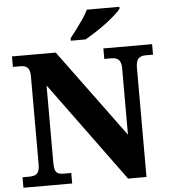

<svg xmlns="http://www.w3.org/2000/svg" viewBox="-61 -986 919 1040"><g transform="rotate(-5 399.0 -465.5)"><path d="M24 0V-57H61Q78 -57 90.5 -61.5Q103 -66 110 -79.5Q117 -93 117 -120V-598Q117 -624 109.5 -636.5Q102 -649 90.5 -653Q79 -657 66 -657H24V-714H262L613 -237V-598Q613 -622 606 -634.5Q599 -647 588 -652Q577 -657 563 -657H521V-714H786V-657H743Q729 -657 717.5 -651.5Q706 -646 699.5 -632.5Q693 -619 693 -594V0H593L197 -541V-120Q197 -93 202.5 -79.5Q208 -66 219.5 -61.5Q231 -57 246 -57H289V0ZM349 -784Q364 -803 383.5 -829Q403 -855 421.5 -882Q440 -909 450 -931H627V-921Q618 -908 595.5 -888Q573 -868 544 -846Q515 -824 484.5 -804.5Q454 -785 429 -771H349Z"/></g></svg>

Font: Noto Serif Gujarati ExtraBold
Style: Regular
Weight: 800
Version: Version 2.102